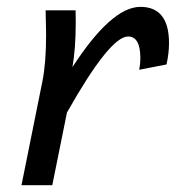

<svg xmlns="http://www.w3.org/2000/svg" viewBox="-20 -543 532 563"><path d="M133.3 0H43L104.5 -305.2Q115.2 -358.4 115.2 -441.9L113.8 -512.7H201.7Q202.1 -499 202.1 -478.5Q202.1 -400.4 192.4 -346.2Q307.1 -522.9 391.6 -522.9Q475.6 -522.9 475.6 -416.5Q475.6 -387.2 468.3 -354L388.2 -338.4Q391.6 -355.5 391.6 -372.1Q391.6 -436 355.5 -436Q302.2 -436 176.3 -212.9Z"/></svg>

Font: Cadman
Style: Italic
Weight: 400
Italic angle: -12°
Designer: Paul James MIller
Foundry: High-Logic / Made with FontCreator
Version: Version 2.114;March 28, 2021;FontCreator 13.0.0.2683 64-bit